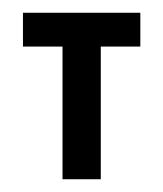

<svg xmlns="http://www.w3.org/2000/svg" viewBox="-20 -281 255 301"><path d="M16 -208H78V0H138V-208H200V-261H16Z"/></svg>

Font: Hussar Tani
Style: Dwa
Weight: 700
Foundry: Cannot Into Space Fonts
Version: Version 0.92